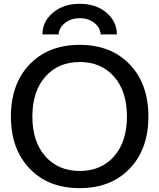

<svg xmlns="http://www.w3.org/2000/svg" viewBox="-20 -975 834 1005"><path d="M135.3 -92.3Q37.1 -194.3 37.1 -365.2Q37.1 -536.1 135.3 -638.2Q233.4 -740.2 397 -740.2Q560.5 -740.2 658.7 -638.2Q756.8 -536.1 756.8 -365.2Q756.8 -194.3 658.7 -92.3Q560.5 9.8 397 9.8Q233.4 9.8 135.3 -92.3ZM217.3 -573.7Q149.4 -497.1 149.4 -365.2Q149.4 -233.4 217.3 -156.7Q285.2 -80.1 397.5 -80.1Q509.8 -80.1 577.1 -156.7Q644.5 -233.4 644.5 -365.2Q644.5 -497.1 577.1 -573.7Q509.8 -650.4 397.5 -650.4Q285.2 -650.4 217.3 -573.7ZM202.1 -794.9Q202.1 -862.3 257.3 -908.7Q312.5 -955.1 397.5 -955.1Q482.4 -955.1 537.1 -908.7Q591.8 -862.3 591.8 -794.9H506.8Q504.9 -831.1 473.1 -855.5Q441.4 -879.9 397.5 -879.9Q353.5 -879.9 321.3 -855.5Q289.1 -831.1 287.1 -794.9Z"/></svg>

Font: GenEi M Gothic v2 Medium
Style: Regular
Weight: 500
Version: Version 2.0